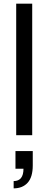

<svg xmlns="http://www.w3.org/2000/svg" viewBox="-20 -743 265 1055"><path d="M69 0V-723H157V0ZM55 292V252Q109 252 109 184H65V87H160V166Q160 230 132 261Q104 292 55 292Z"/></svg>

Font: Archivo
Style: Regular
Weight: 400
Designer: Hector Gatti
Foundry: Omnibus-Type
Version: Version 2.001